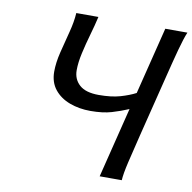

<svg xmlns="http://www.w3.org/2000/svg" viewBox="-79 -778 858 856"><g transform="rotate(10 350.5 -349.5)"><path d="M601.1 -698.7H701.2Q689 -669.9 674.3 -615.7Q659.7 -561.5 642.1 -490.2L571.8 -208Q554.2 -137.2 541.5 -83Q528.8 -28.8 527.3 0Q527.3 0 512.2 0Q497.1 0 477.3 0Q457.5 0 442.4 0Q427.2 0 427.2 0L506.3 -318.4Q470.7 -303.2 431.2 -291.5Q391.6 -279.8 335.4 -279.8Q284.2 -279.8 241.2 -295.9Q198.2 -312 172.4 -344.2Q146.5 -376.5 146.5 -424.8Q146.5 -464.8 158.4 -513.4Q170.4 -562 183.1 -610.4Q195.8 -658.7 198.2 -698.7H298.3Q289.6 -660.2 276.6 -615.2Q263.7 -570.3 253.9 -526.6Q244.1 -482.9 244.1 -448.2Q244.1 -407.2 272.5 -381.8Q300.8 -356.4 359.9 -356.4Q417 -356.4 456.8 -367.9Q496.6 -379.4 525.4 -394.5Z"/></g></svg>

Font: Andika
Style: Italic
Weight: 400
Italic angle: -14°
Designer: Victor Gaultney, Annie Olsen, Julie Remington, Don Collingsworth, Eric Hays, Becca Hirsbrunner
Foundry: SIL International
Version: Version 6.101